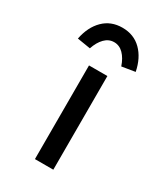

<svg xmlns="http://www.w3.org/2000/svg" viewBox="-190 -849 810 932"><g transform="rotate(30 215.0 -382.5)"><path d="M164 0V-525H267V0ZM126 -599 52 -611Q66 -682 108 -723.5Q150 -765 214 -765Q278 -765 320 -723.5Q362 -682 376 -611L302 -599Q289 -638 266.5 -661Q244 -684 214 -684Q184 -684 161.5 -661Q139 -638 126 -599Z"/></g></svg>

Font: Lexend Peta
Style: Regular
Weight: 400
Designer: Bonnie Shaver-Troup, Thomas Jockin
Foundry: Lexend
Version: Version 1.007